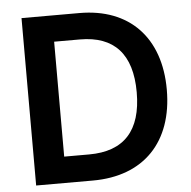

<svg xmlns="http://www.w3.org/2000/svg" viewBox="-52 -779 828 831"><g transform="rotate(-5 362.0 -363.5)"><path d="M323.2 -727.3H71.7V0H318.2C539.8 0 671.2 -137.1 671.2 -364.3C671.2 -590.9 539.8 -727.3 323.2 -727.3ZM311.8 -114H203.5V-613.3H315.7C463.4 -613.3 540.5 -530.9 540.5 -364.3C540.5 -197.1 463.4 -114 311.8 -114Z"/></g></svg>

Font: TID UI Semi Bold
Style: Regular
Weight: 600
Designer: The TID Project Authors
Foundry: Bakken & Bæck
Version: Version 1.001;hotconv 1.0.109;makeotfexe 2.5.65596